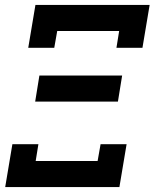

<svg xmlns="http://www.w3.org/2000/svg" viewBox="-20 -755 624 775"><path d="M94 -562H199L211 -630H461L450 -562H555L584 -735H123ZM122 -345H456L473 -450H139ZM1 0H462L491 -173H386L374 -105H124L135 -173H30Z"/></svg>

Font: Iosevka Sparkle
Style: Bold Italic
Weight: 700
Italic angle: -9°
Designer: Belleve Invis
Foundry: Belleve Invis
Version: Version 4.5.0; ttfautohint (v1.8.3)